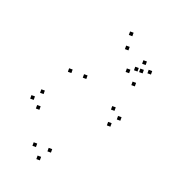

<svg xmlns="http://www.w3.org/2000/svg" viewBox="-146 -894 912 1026"><g transform="rotate(20 310.0 -381.0)"><path d="M240.8 -33.7V-53.7H220.8V-33.7ZM283.7 -468.3V-488.3H263.7V-468.3ZM443 -688.8V-708.8H423V-688.8ZM527.2 -599.2V-619.2H507.2V-599.2ZM556.2 -599.2V-619.2H536.2V-599.2ZM556.2 -646.8V-666.8H536.2V-646.8ZM488.2 -575.5V-595.5H468.2V-575.5ZM541 -519.7V-539.7H521V-519.7ZM600.3 -608.5V-628.5H580.3V-608.5ZM436.8 -767V-787H416.8V-767ZM198 -470.7V-490.7H178V-470.7ZM155.3 -34.3V-54.3H135.3V-34.3ZM199.2 25.3V5.3H179.2V25.3ZM491.8 -272.7V-292.7H471.8V-272.7ZM530.8 -320.7V-340.7H510.8V-320.7ZM483.5 -359.7V-379.7H463.5V-359.7ZM96.8 -314.3V-334.3H76.8V-314.3ZM57.8 -267V-287H37.8V-267ZM104.5 -227.7V-247.7H84.5V-227.7Z"/></g></svg>

Font: Monaspace Radon Dots Var
Style: Regular
Weight: 400
Designer: Riley Cran and the Lettermatic Team
Version: Version 1.100 (Monaspace Radon Dots)